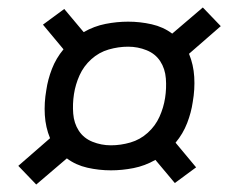

<svg xmlns="http://www.w3.org/2000/svg" viewBox="-20 -597 640 514"><path d="M77 -103 29 -153 114 -227Q102 -256 100 -289Q98 -322 104 -356Q108 -384 119 -412.5Q130 -441 150 -465L95 -531L152 -573L204 -511Q232 -527 262.5 -533Q293 -539 323 -539Q355 -539 386 -532Q417 -525 441 -507L523 -577L571 -527L486 -453Q498 -424 500 -391Q502 -358 496 -324Q492 -296 481 -267.5Q470 -239 450 -215L505 -149L448 -107L396 -169Q368 -153 337.5 -147Q307 -141 277 -141Q245 -141 214 -148Q183 -155 159 -173ZM277 -208Q303 -208 329 -215.5Q355 -223 375.5 -241.5Q396 -260 407 -284.5Q418 -309 422 -335Q426 -361 424 -387Q422 -413 409 -433Q396 -453 372.5 -462.5Q349 -472 323 -472Q297 -472 271 -464.5Q245 -457 224.5 -438.5Q204 -420 193 -395.5Q182 -371 178 -345Q174 -319 176 -293Q178 -267 191 -247Q204 -227 227.5 -217.5Q251 -208 277 -208Z"/></svg>

Font: Iosevka Extended
Style: Italic
Weight: 400
Width: 7
Italic angle: -9°
Monospace: yes
Designer: Belleve Invis
Foundry: Belleve Invis
Version: Version 32.5.0; ttfautohint (v1.8.4)